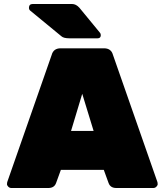

<svg xmlns="http://www.w3.org/2000/svg" viewBox="-20 -942 825 962"><path d="M284 -700H501Q537 -700 546 -667L769 -29Q770 -26 770 -19.5Q770 -13 763.5 -6.5Q757 0 748 0H563Q533 0 524 -25L500 -91H285L261 -25Q252 0 222 0H37Q28 0 21.5 -6.5Q15 -13 15 -19.5Q15 -26 16 -29L239 -667Q248 -700 284 -700ZM336 -286H449L392 -472ZM485 -766Q485 -750 469 -750H329Q299 -750 288 -760L130 -890Q125 -895 125 -902Q125 -922 144 -922H341Q361 -922 378 -903L480 -779Q485 -774 485 -766Z"/></svg>

Font: Rubik One
Style: Regular
Weight: 400
Designer: Hubert and Fischer with Elvire Volk Leonovitch
Foundry: Hubert and Fischer with Elvire Volk Leonovitch
Version: Version 1.001